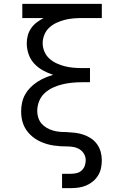

<svg xmlns="http://www.w3.org/2000/svg" viewBox="-20 -755 640 990"><path d="M300 215V141H346Q361 141 375.5 137.5Q390 134 401 124Q412 114 417 100Q422 86 422 71Q422 54 413.5 39Q405 24 390.5 15Q376 6 359 3Q342 0 325.5 0Q309 0 292 -1Q275 -2 258 -4.5Q241 -7 225 -11.5Q209 -16 193.5 -22.5Q178 -29 163.5 -38.5Q149 -48 137 -59.5Q125 -71 115.5 -85Q106 -99 100 -115Q94 -131 91.5 -147.5Q89 -164 89 -181Q89 -204 94 -226.5Q99 -249 110 -268.5Q121 -288 137 -304Q153 -320 172 -332.5Q191 -345 212 -354Q233 -363 254 -369Q227 -378 201.5 -392Q176 -406 156.5 -427Q137 -448 127.5 -475.5Q118 -503 118 -532Q118 -553 123.5 -573Q129 -593 141 -610Q153 -627 169.5 -639.5Q186 -652 205 -662H95V-735H505V-662H403Q380 -662 357.5 -660Q335 -658 313.5 -652.5Q292 -647 271.5 -637.5Q251 -628 234.5 -613Q218 -598 209 -576.5Q200 -555 200 -533Q200 -510 209 -489Q218 -468 234.5 -453Q251 -438 271.5 -428.5Q292 -419 313.5 -413.5Q335 -408 357.5 -406Q380 -404 403 -404H444V-331H403Q377 -331 351.5 -328.5Q326 -326 301 -320Q276 -314 252.5 -303Q229 -292 210 -274.5Q191 -257 181.5 -232.5Q172 -208 172 -182Q172 -165 177.5 -148Q183 -131 194 -118Q205 -105 220.5 -96Q236 -87 253 -82Q270 -77 287 -75.5Q304 -74 322 -74Q344 -73 366 -70.5Q388 -68 409 -61Q430 -54 448.5 -42Q467 -30 480 -12Q493 6 499 27.5Q505 49 505 71Q505 91 501 111Q497 131 486.5 148.5Q476 166 460 179.5Q444 193 425.5 201Q407 209 387 212Q367 215 346 215Z"/></svg>

Font: Iosevka Etoile
Style: Regular
Weight: 400
Designer: Belleve Invis
Foundry: Belleve Invis
Version: Version 33.2.4